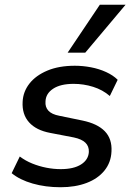

<svg xmlns="http://www.w3.org/2000/svg" viewBox="-20 -777 552 806"><path d="M234 9Q171 9 117 -6.5Q63 -22 29 -50L63 -120Q87 -102 115.5 -90.5Q144 -79 174.5 -73Q205 -67 235 -67Q289 -67 320 -86.5Q351 -106 353 -139Q354 -163 338.5 -178Q323 -193 290 -200L191 -219Q132 -230 102 -263.5Q72 -297 75 -350Q77 -392 103.5 -426Q130 -460 178.5 -480.5Q227 -501 294 -501Q328 -501 362 -494.5Q396 -488 425.5 -474.5Q455 -461 474 -442L441 -374Q411 -400 371 -412.5Q331 -425 289 -425Q234 -425 203 -404.5Q172 -384 171 -351Q169 -328 183 -312.5Q197 -297 229 -291L326 -271Q389 -258 420 -226Q451 -194 448 -141Q446 -95 418.5 -61Q391 -27 343.5 -9Q296 9 234 9ZM264 -556 399 -757H507L338 -556Z"/></svg>

Font: Nunito Sans 10pt SemiBold
Style: Italic
Weight: 600
Italic angle: -9°
Designer: Vernon Adams
Foundry: Vernon Adams
Version: Version 3.101;gftools[0.9.27]